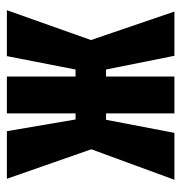

<svg xmlns="http://www.w3.org/2000/svg" viewBox="-4 -536 540 573"><g transform="rotate(-90 266.5 -250.0)"><path d="M522 -500H385L345 -295H324V-500H214V-295H196L161 -500H19L107 -248L16 0H156L195 -204H214V0H324V-204H345L386 0H518L433 -249Z"/></g></svg>

Font: Advent Pro
Style: Bold
Weight: 700
Designer: VivaRado, Andreas Kalpakidis
Foundry: VivaRado, Andreas Kalpakidis
Version: Version 3.000